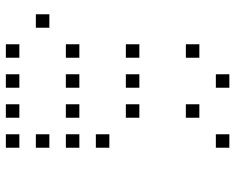

<svg xmlns="http://www.w3.org/2000/svg" viewBox="-92 -720 785 640"><g transform="rotate(90 300.0 -400.5)"><path d="M229 -773Q228 -773 228 -773Q228 -773 228 -772V-729Q228 -728 228 -728Q228 -728 229 -728H272Q273 -728 273 -728Q273 -728 273 -729V-772Q273 -773 273 -773Q273 -773 272 -773ZM429 -773Q428 -773 428 -773Q428 -773 428 -772V-729Q428 -728 428 -728Q428 -728 429 -728H472Q473 -728 473 -728Q473 -728 473 -729V-772Q473 -773 473 -773Q473 -773 472 -773ZM129 -673Q128 -673 128 -673Q128 -673 128 -672V-629Q128 -628 128 -628Q128 -628 129 -628H172Q173 -628 173 -628Q173 -628 173 -629V-672Q173 -673 173 -673Q173 -673 172 -673ZM329 -673Q328 -673 328 -673Q328 -673 328 -672V-629Q328 -628 328 -628Q328 -628 329 -628H372Q373 -628 373 -628Q373 -628 373 -629V-672Q373 -673 373 -673Q373 -673 372 -673ZM129 -473Q128 -473 128 -473Q128 -473 128 -472V-429Q128 -428 128 -428Q128 -428 129 -428H172Q173 -428 173 -428Q173 -428 173 -429V-472Q173 -473 173 -473Q173 -473 172 -473ZM229 -473Q228 -473 228 -473Q228 -473 228 -472V-429Q228 -428 228 -428Q228 -428 229 -428H272Q273 -428 273 -428Q273 -428 273 -429V-472Q273 -473 273 -473Q273 -473 272 -473ZM329 -473Q328 -473 328 -473Q328 -473 328 -472V-429Q328 -428 328 -428Q328 -428 329 -428H372Q373 -428 373 -428Q373 -428 373 -429V-472Q373 -473 373 -473Q373 -473 372 -473ZM429 -373Q428 -373 428 -373Q428 -373 428 -372V-329Q428 -328 428 -328Q428 -328 429 -328H472Q473 -328 473 -328Q473 -328 473 -329V-372Q473 -373 473 -373Q473 -373 472 -373ZM129 -273Q128 -273 128 -273Q128 -273 128 -272V-229Q128 -228 128 -228Q128 -228 129 -228H172Q173 -228 173 -228Q173 -228 173 -229V-272Q173 -273 173 -273Q173 -273 172 -273ZM229 -273Q228 -273 228 -273Q228 -273 228 -272V-229Q228 -228 228 -228Q228 -228 229 -228H272Q273 -228 273 -228Q273 -228 273 -229V-272Q273 -273 273 -273Q273 -273 272 -273ZM329 -273Q328 -273 328 -273Q328 -273 328 -272V-229Q328 -228 328 -228Q328 -228 329 -228H372Q373 -228 373 -228Q373 -228 373 -229V-272Q373 -273 373 -273Q373 -273 372 -273ZM429 -273Q428 -273 428 -273Q428 -273 428 -272V-229Q428 -228 428 -228Q428 -228 429 -228H472Q473 -228 473 -228Q473 -228 473 -229V-272Q473 -273 473 -273Q473 -273 472 -273ZM29 -173Q28 -173 28 -173Q28 -173 28 -172V-129Q28 -128 28 -128Q28 -128 29 -128H72Q73 -128 73 -128Q73 -128 73 -129V-172Q73 -173 73 -173Q73 -173 72 -173ZM429 -173Q428 -173 428 -173Q428 -173 428 -172V-129Q428 -128 428 -128Q428 -128 429 -128H472Q473 -128 473 -128Q473 -128 473 -129V-172Q473 -173 473 -173Q473 -173 472 -173ZM129 -73Q128 -73 128 -73Q128 -73 128 -72V-29Q128 -28 128 -28Q128 -28 129 -28H172Q173 -28 173 -28Q173 -28 173 -29V-72Q173 -73 173 -73Q173 -73 172 -73ZM229 -73Q228 -73 228 -73Q228 -73 228 -72V-29Q228 -28 228 -28Q228 -28 229 -28H272Q273 -28 273 -28Q273 -28 273 -29V-72Q273 -73 273 -73Q273 -73 272 -73ZM329 -73Q328 -73 328 -73Q328 -73 328 -72V-29Q328 -28 328 -28Q328 -28 329 -28H372Q373 -28 373 -28Q373 -28 373 -29V-72Q373 -73 373 -73Q373 -73 372 -73ZM429 -73Q428 -73 428 -73Q428 -73 428 -72V-29Q428 -28 428 -28Q428 -28 429 -28H472Q473 -28 473 -28Q473 -28 473 -29V-72Q473 -73 473 -73Q473 -73 472 -73Z"/></g></svg>

Font: Doto Light
Style: Regular
Weight: 300
Monospace: yes
Version: Version 1.000